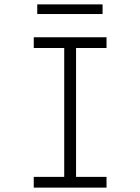

<svg xmlns="http://www.w3.org/2000/svg" viewBox="-20 -856 640 876"><path d="M134 0V-49H273V-637H134V-686H466V-637H327V-49H466V0ZM150 -792V-836H448V-792Z"/></svg>

Font: Chivo Mono Medium Thin
Style: Regular
Weight: 250
Monospace: yes
Version: Version 1.008